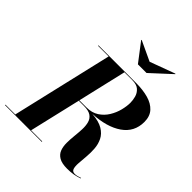

<svg xmlns="http://www.w3.org/2000/svg" viewBox="-301 -1155 1329 1329"><g transform="rotate(45 364.0 -490.0)"><path d="M458 -920 642 -988 645 -985.5 498 -850H413.5L310 -985.5L313 -988ZM-37.5 -4.5H58.5L231.5 -745.5H127.5V-750H497.5Q563 -750 615 -735.5Q667 -721 697.2 -688Q727.5 -655 727.5 -600Q727.5 -501.5 647.8 -446.2Q568 -391 432.5 -384.5Q500.5 -379.5 538.8 -356.5Q577 -333.5 593.8 -299Q610.5 -264.5 613.2 -225Q616 -185.5 612.5 -146.5Q609 -107.5 606.8 -75.5Q604.5 -43.5 610.8 -24Q617 -4.5 640.5 -4.5Q653 -4.5 665.5 -7.8Q678 -11 691 -16L692.5 -12Q642.5 7.5 577.5 7.5Q525.5 7.5 497.8 -9Q470 -25.5 459.5 -53.2Q449 -81 449 -115.8Q449 -150.5 453 -187.5Q457 -224.5 458.5 -259.2Q460 -294 452.5 -322Q445 -350 421.8 -366.2Q398.5 -382.5 352.5 -382.5H302L213.5 -4.5H322.5V0H-37.5ZM462.5 -745.5H386.5L303 -387.5H372.5Q425.5 -387.5 462.2 -411.5Q499 -435.5 521.8 -472.8Q544.5 -510 554.8 -550.8Q565 -591.5 565 -625Q565 -649.5 557.8 -677.5Q550.5 -705.5 528.5 -725.5Q506.5 -745.5 462.5 -745.5Z"/></g></svg>

Font: Bodoni* 36pt
Style: Bold Italic
Weight: 700
Italic angle: -13°
Version: Version 2.3